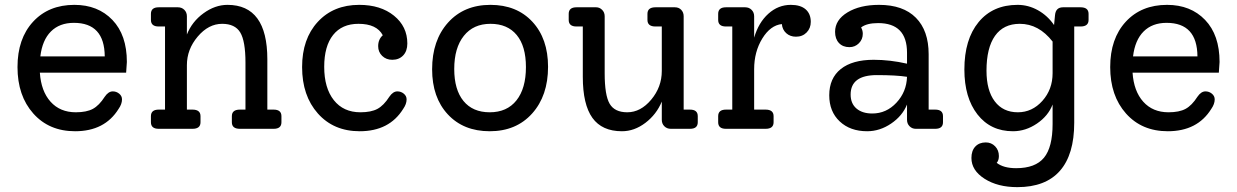

<svg xmlns="http://www.w3.org/2000/svg" viewBox="-20 -530 5089 790"><path d="M502 -275Q502 -270 499 -231H144Q149 -155 188 -111.5Q227 -68 292 -68Q336 -68 362 -82Q388 -96 411 -132Q426 -154 444 -154Q459 -154 470.5 -144.5Q482 -135 482 -121Q482 -102 468 -82Q411 10 289 10Q182 10 117 -63Q52 -136 52 -254Q52 -371 116 -440.5Q180 -510 286 -510Q383 -510 442.5 -448Q502 -386 502 -275ZM284 -436Q225 -436 189.5 -400.5Q154 -365 146 -298H411Q410 -436 284 -436Z M1106 -79Q1138 -79 1138 -52V-27Q1138 0 1106 0H967Q934 0 934 -27V-52Q934 -79 967 -79H990V-272Q990 -361 968.5 -396.5Q947 -432 894 -432Q838 -432 793.5 -379.5Q749 -327 749 -262V-79H772Q805 -79 805 -52V-27Q805 0 772 0H633Q601 0 601 -27V-52Q601 -79 633 -79H659V-421H633Q601 -421 601 -448V-473Q601 -500 633 -500H712Q728 -500 738.5 -489.5Q749 -479 749 -463V-388Q770 -441 817.5 -475.5Q865 -510 916 -510Q1080 -510 1080 -286V-79Z M1615 -154Q1630 -154 1641.5 -144.5Q1653 -135 1653 -121Q1653 -102 1639 -82Q1582 10 1460 10Q1353 10 1288 -63Q1223 -136 1223 -254Q1223 -370 1287.5 -440Q1352 -510 1458 -510Q1546 -510 1601 -465.5Q1656 -421 1656 -351Q1656 -320 1639 -302Q1622 -284 1594 -284Q1569 -284 1552.5 -300Q1536 -316 1536 -340Q1536 -368 1555 -385Q1530 -432 1455 -432Q1387 -432 1350.5 -386Q1314 -340 1314 -255Q1314 -168 1353.5 -118Q1393 -68 1463 -68Q1507 -68 1533 -82Q1559 -96 1582 -132Q1597 -154 1615 -154Z M1995 10Q1887 10 1822.5 -59.5Q1758 -129 1758 -245Q1758 -364 1823.5 -437Q1889 -510 1998 -510Q2106 -510 2170.5 -440.5Q2235 -371 2235 -255Q2235 -136 2169.5 -63Q2104 10 1995 10ZM1995 -68Q2066 -68 2105 -117Q2144 -166 2144 -254Q2144 -340 2106 -386Q2068 -432 1998 -432Q1928 -432 1888.5 -382.5Q1849 -333 1849 -246Q1849 -161 1887 -114.5Q1925 -68 1995 -68Z M2819 -79Q2851 -79 2851 -52V-27Q2851 0 2819 0H2740Q2724 0 2713.5 -10.5Q2703 -21 2703 -37V-112Q2681 -59 2635.5 -24.5Q2590 10 2539 10Q2457 10 2417.5 -45Q2378 -100 2378 -214V-421H2352Q2320 -421 2320 -448V-473Q2320 -500 2352 -500H2433Q2447 -500 2457.5 -489.5Q2468 -479 2468 -463V-228Q2468 -138 2488.5 -103Q2509 -68 2561 -68Q2616 -68 2659.5 -120Q2703 -172 2703 -238V-421H2677Q2644 -421 2644 -448V-473Q2644 -500 2677 -500H2757Q2773 -500 2783 -489.5Q2793 -479 2793 -463V-79Z M3234 -510Q3274 -510 3295 -491.5Q3316 -473 3316 -440Q3316 -414 3299 -396.5Q3282 -379 3255 -379Q3231 -379 3215 -393.5Q3199 -408 3197 -431Q3150 -426 3116.5 -371.5Q3083 -317 3083 -245V-79H3130Q3163 -79 3163 -52V-27Q3163 0 3130 0H2967Q2935 0 2935 -27V-52Q2935 -79 2967 -79H2993V-421H2967Q2935 -421 2935 -448V-473Q2935 -500 2967 -500H3046Q3062 -500 3072.5 -489.5Q3083 -479 3083 -463V-375Q3101 -437 3141.5 -473.5Q3182 -510 3234 -510Z M3828 -79Q3860 -79 3860 -52V-27Q3860 0 3828 0H3748Q3733 0 3722.5 -10.5Q3712 -21 3712 -37V-100Q3693 -53 3646.5 -21.5Q3600 10 3548 10Q3478 10 3435 -30.5Q3392 -71 3392 -138Q3392 -208 3439.5 -246Q3487 -284 3575 -284Q3642 -284 3712 -268V-313Q3712 -435 3593 -435Q3546 -435 3523 -417Q3530 -405 3530 -391Q3530 -368 3514 -352Q3498 -336 3475 -336Q3448 -336 3432 -353Q3416 -370 3416 -399Q3416 -448 3467 -479Q3518 -510 3597 -510Q3696 -510 3748.5 -457Q3801 -404 3801 -307V-79ZM3569 -63Q3627 -63 3668.5 -107.5Q3710 -152 3712 -214Q3667 -221 3588 -221Q3480 -221 3480 -141Q3480 -104 3504 -83.5Q3528 -63 3569 -63Z M4426 -500Q4459 -500 4459 -473V-448Q4459 -421 4426 -421H4400V-25Q4400 106 4341 173Q4282 240 4166 240Q4085 240 4031 205.5Q3977 171 3977 120Q3977 90 3993 73Q4009 56 4036 56Q4059 56 4074.5 72Q4090 88 4090 112Q4090 130 4081 140Q4109 162 4161 162Q4240 162 4275.5 119Q4311 76 4311 -20V-100Q4293 -53 4246.5 -21.5Q4200 10 4148 10Q4056 10 4002 -59Q3948 -128 3948 -244Q3948 -368 4006.5 -439Q4065 -510 4167 -510Q4211 -510 4250.5 -488Q4290 -466 4317 -427L4321 -468Q4324 -500 4354 -500ZM4168 -68Q4227 -68 4269 -115Q4311 -162 4311 -229V-359Q4254 -432 4176 -432Q4109 -432 4074 -382.5Q4039 -333 4039 -239Q4039 -158 4073 -113Q4107 -68 4168 -68Z M4998 -275Q4998 -270 4995 -231H4640Q4645 -155 4684 -111.5Q4723 -68 4788 -68Q4832 -68 4858 -82Q4884 -96 4907 -132Q4922 -154 4940 -154Q4955 -154 4966.5 -144.5Q4978 -135 4978 -121Q4978 -102 4964 -82Q4907 10 4785 10Q4678 10 4613 -63Q4548 -136 4548 -254Q4548 -371 4612 -440.5Q4676 -510 4782 -510Q4879 -510 4938.5 -448Q4998 -386 4998 -275ZM4780 -436Q4721 -436 4685.5 -400.5Q4650 -365 4642 -298H4907Q4906 -436 4780 -436Z"/></svg>

Font: Solway
Style: Regular
Weight: 400
Designer: Mariya V. Pigoulevskaya
Foundry: The Northern Block Ltd.
Version: Version 1.000;hotconv 1.0.109;makeotfexe 2.5.65596